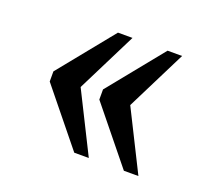

<svg xmlns="http://www.w3.org/2000/svg" viewBox="-76 -556 629 571"><g transform="rotate(20 238.5 -270.0)"><path d="M365 -80 224 -254V-286L365 -460H411L316 -270L411 -80ZM208 -80 67 -254V-286L208 -460H254L159 -270L254 -80Z"/></g></svg>

Font: Noto Serif Myanmar SemiCondensed
Style: Regular
Weight: 400
Width: 4
Designer: Ben Mitchell and the Monotype Design Team
Foundry: Monotype Imaging Inc.
Version: Version 2.106; ttfautohint (v1.8.4.7-5d5b)